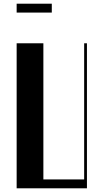

<svg xmlns="http://www.w3.org/2000/svg" viewBox="-20 -1018 560 1038"><path d="M70 -784H214.5V-48H435V-784H450V0H70ZM70 -998H260V-950H70Z"/></svg>

Font: Facade Sud
Style: Regular
Weight: 100
Designer: Éléonore Fines
Foundry: Velvetyne Type Foundry
Version: Version 1.001;Glyphs 3.2 (3202)